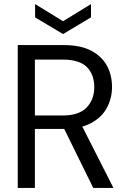

<svg xmlns="http://www.w3.org/2000/svg" viewBox="-20 -921 617 941"><path d="M67 0V-700H293Q375 -700 427 -672.5Q479 -645 504 -599Q529 -553 529 -495Q529 -439 503.5 -392Q478 -345 425 -317Q372 -289 289 -289H151V0ZM437 0 283 -313H377L536 0ZM151 -355H287Q367 -355 404.5 -394Q442 -433 442 -494Q442 -556 405.5 -592.5Q369 -629 286 -629H151ZM289 -754 152 -836V-901L289 -817L426 -901V-836Z"/></svg>

Font: DM Sans 28pt
Style: Regular
Weight: 400
Version: Version 4.004;gftools[0.9.30]